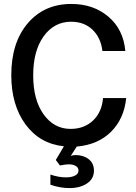

<svg xmlns="http://www.w3.org/2000/svg" viewBox="-20 -730 690 971"><path d="M331.1 221.2Q283.7 221.2 234.9 204.1V152.8Q276.4 167 314 167Q341.8 167 359.4 158Q377 148.9 377 132.8Q377 117.7 363.3 109.4Q349.6 101.1 327.1 101.1Q311.5 101.1 283.2 106.9L262.2 79.1L303.2 9.8Q180.7 -2.9 108.9 -101.1Q37.1 -199.2 37.1 -350.1Q37.1 -514.6 120.4 -612.3Q203.6 -710 340.8 -710Q452.1 -710 528.1 -645.8Q604 -581.5 613.8 -472.2H498Q489.7 -540 447.5 -580.1Q405.3 -620.1 339.8 -620.1Q253.9 -620.1 200.9 -546.6Q147.9 -473.1 147.9 -349.1Q147.9 -224.6 200.7 -151.4Q253.4 -78.1 336.9 -78.1Q405.8 -78.1 450.4 -120.4Q495.1 -162.6 501 -233.9H618.2Q607.4 -128.9 541.5 -63.5Q475.6 2 368.2 11.2L337.9 58.1Q353 54.2 361.8 54.2Q401.9 54.2 428.5 75Q455.1 95.7 455.1 132.8Q455.1 174.3 419.9 197.8Q384.8 221.2 331.1 221.2Z"/></svg>

Font: Azeret Mono
Style: Regular
Weight: 400
Designer: Martin Vácha
Foundry: Displaay
Version: Version 1.002